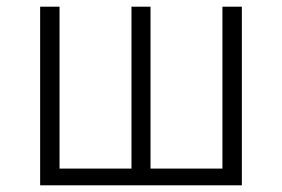

<svg xmlns="http://www.w3.org/2000/svg" viewBox="-20 -554 844 574"><path d="M100 0H703V-534H645V-50H430V-534H373V-50H158V-534H100Z"/></svg>

Font: Noto Sans SC Light
Style: Regular
Weight: 300
Designer: Ryoko NISHIZUKA 西塚涼子 (kana, bopomofo & ideographs); Paul D. Hunt (Latin, Greek & Cyrillic); Sandoll Communications 산돌커뮤니
Foundry: Adobe
Version: Version 2.004;hotconv 1.0.118;makeotfexe 2.5.65603